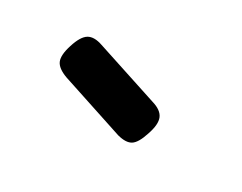

<svg xmlns="http://www.w3.org/2000/svg" viewBox="-37 -836 539 428"><g transform="rotate(30 232.5 -621.5)"><path d="M271 -543 107 -597Q82 -606 76 -620Q70 -634 79 -662Q88 -691 101.5 -699Q115 -707 138 -699L300 -646Q324 -639 330.5 -624Q337 -609 327 -580Q318 -552 306 -544.5Q294 -537 271 -543Z"/></g></svg>

Font: Fredoka Expanded Medium
Style: Regular
Weight: 500
Width: 7
Designer: Ben Nathan
Foundry: Milena B. Brandão, Ben Nathan
Version: Version 2.001